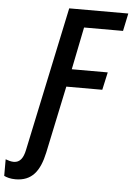

<svg xmlns="http://www.w3.org/2000/svg" viewBox="-163 -759 708 1026"><g transform="rotate(5 190.5 -246.5)"><path d="M-41 221C47 221 89 166 111 64L187 -296H380L401 -391H208L254 -619H463L483 -714H166L2 60C-7 104 -25 129 -58 129C-73 129 -89 124 -102 119V208C-88 215 -67 221 -41 221Z"/></g></svg>

Font: Noto Sans Display SemiCondensed Medium
Style: Italic
Weight: 500
Width: 4
Italic angle: -12°
Designer: Monotype Design Team
Foundry: Monotype Imaging Inc.
Version: Version 1.900